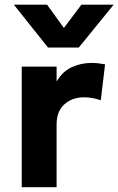

<svg xmlns="http://www.w3.org/2000/svg" viewBox="-20 -784 496 804"><path d="M71 0V-505H217V-442.5Q241.5 -484.5 280 -502.5Q318.5 -520.5 364 -520.5Q380 -520.5 393.5 -518.8Q407 -517 420 -514.5L402 -364Q386 -370 368 -373.2Q350 -376.5 332.5 -376.5Q282 -376.5 249.5 -347Q217 -317.5 217 -263V0ZM181 -585 38 -764.5H177L247.5 -667L321 -764.5H456L310 -585Z"/></svg>

Font: Geologica Roman SemiBold
Style: Regular
Weight: 600
Designer: Sindre Bremnes, Frode Helland
Foundry: Monokrom Skriftforlag AS
Version: Version 1.010;gftools[0.9.28]